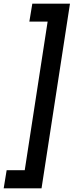

<svg xmlns="http://www.w3.org/2000/svg" viewBox="-53 -800 399 1040"><path d="M81 122H-17L-33 220H172L326 -780H122L106 -683H205Z"/></svg>

Font: Jost Medium
Style: Italic
Weight: 500
Italic angle: -5°
Version: Version 3.710